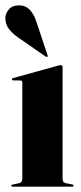

<svg xmlns="http://www.w3.org/2000/svg" viewBox="-26 -698 304 718"><path d="M208 -448V-30.5Q208 -23 210.8 -18.8Q213.5 -14.5 220 -13L243 -8.5Q246.5 -8 247.8 -6.8Q249 -5.5 249 -4Q249 -2 247.8 -1Q246.5 0 244 0H21Q19 0 17.5 -1Q16 -2 16 -4Q16 -5.5 17.2 -6.5Q18.5 -7.5 21.5 -8L45.5 -13Q52 -14.5 54.8 -18.8Q57.5 -23 57.5 -30.5V-390Q57.5 -393.5 55.8 -395.2Q54 -397 49.5 -397L23.5 -397.5Q21 -397.5 19.8 -398.5Q18.5 -399.5 18.5 -401.5Q18.5 -403.5 19.8 -404.5Q21 -405.5 23 -406L189 -452Q194.5 -453.5 196.5 -454Q198.5 -454.5 201.5 -454.5Q204.5 -454.5 206.2 -452.5Q208 -450.5 208 -448ZM111 -614 151.5 -492.5Q152 -490.5 152.5 -489Q153 -487.5 151.5 -486Q150.5 -485 148.8 -485.2Q147 -485.5 145.5 -486L43 -557Q23 -570.5 8.5 -588.2Q-6 -606 -6 -631Q-6 -647 6.8 -662.5Q19.5 -678 45.5 -678Q69 -678 85 -661.8Q101 -645.5 111 -614Z"/></svg>

Font: Fraunces 120pt
Style: Bold
Weight: 700
Version: Version 1.000;[b76b70a41]